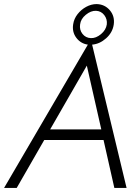

<svg xmlns="http://www.w3.org/2000/svg" viewBox="-40 -922 677 942"><path d="M319 -803Q323 -830 340.5 -852.5Q358 -875 383 -888.5Q408 -902 434 -902Q474 -901 499 -871.5Q524 -842 518 -801Q512 -762 480.5 -734Q449 -706 412 -703L581 0H521L468 -235H177L42 0H-20L391 -703Q356 -708 334.5 -736.5Q313 -765 319 -803ZM353 -802Q349 -776 364.5 -756Q380 -736 406 -735Q431 -734 455.5 -754.5Q480 -775 484 -802Q487 -828 471.5 -848Q456 -868 431 -869Q406 -870 381 -849.5Q356 -829 353 -802ZM386 -600 206 -287H457Z"/></svg>

Font: Jost* Light
Style: Italic
Weight: 300
Italic angle: -10°
Version: Version 3.7